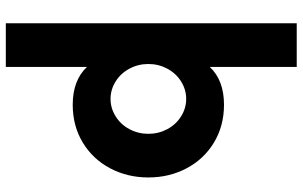

<svg xmlns="http://www.w3.org/2000/svg" viewBox="-210 -590 1040 660"><g transform="rotate(90 310.0 -260.0)"><path d="M210 -461Q256 -510 340 -510Q413 -510 470 -475.5Q527 -441 558.5 -381.5Q590 -322 590 -250Q590 -178 558.5 -118.5Q527 -59 470 -24.5Q413 10 340 10Q256 10 210 -39V240H60V-760H210ZM440 -250Q440 -285 424 -315Q408 -345 380 -362.5Q352 -380 320 -380Q288 -380 260 -362.5Q232 -345 216 -315Q200 -285 200 -250Q200 -215 216 -185Q232 -155 260 -137.5Q288 -120 320 -120Q352 -120 380 -137.5Q408 -155 424 -185Q440 -215 440 -250Z"/></g></svg>

Font: Goli Bold
Style: Regular
Weight: 700
Designer: jaikishan Patel
Foundry: MagicType
Version: Version 1.000